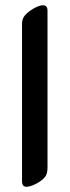

<svg xmlns="http://www.w3.org/2000/svg" viewBox="-20 -715 268 740"><path d="M163.1 -673.8V-67.9Q163.1 -43.9 152.8 -32.2Q140.6 -17.6 118.4 -6.3Q96.2 4.9 82 4.9Q64.9 4.9 64.9 -16.1V-622.1Q64.9 -642.6 75.2 -654.8Q87.9 -669.9 109.9 -682.4Q131.8 -694.8 146 -694.8Q163.1 -694.8 163.1 -673.8Z"/></svg>

Font: SirinStencil
Style: Regular
Weight: 400
Designer: Olga Karpushina (okarpush@gmail.com)
Foundry: Cyreal (www.cyreal.org)
Version: Version 1.002